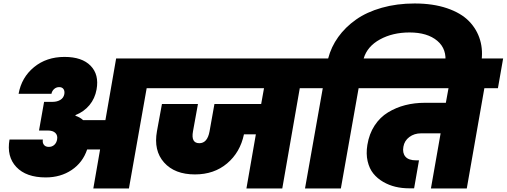

<svg xmlns="http://www.w3.org/2000/svg" viewBox="-20 -1073 2884 1093"><path d="M279.8 -493.2Q304.7 -493.2 323.2 -504.2Q341.8 -515.1 346.2 -537.1Q349.1 -555.2 341.3 -566.2Q333.5 -577.1 316.9 -577.1Q300.3 -577.1 288.1 -566.2Q275.9 -555.2 272.9 -539.1H85.9Q102.5 -632.3 173.6 -690.7Q244.6 -749 347.2 -749Q446.8 -749 495.8 -698.7Q544.9 -648.4 529.8 -564Q520.5 -512.2 489.3 -474.6Q458 -437 410.2 -418L409.2 -414.1Q435.1 -405.8 453.1 -389.2H580.1L641.1 -740.2H920.9L892.1 -570.8H814.9L713.9 0H511.2L549.8 -222.2H476.1Q451.2 -147.9 388.2 -105.5Q325.2 -63 240.2 -63Q128.9 -63 73 -122.3Q17.1 -181.6 34.2 -278.8H224.1Q220.7 -261.7 229.5 -249.3Q238.3 -236.8 257.8 -236.8Q276.9 -236.8 289.6 -248.8Q302.2 -260.7 305.2 -279.8Q309.1 -302.2 295.2 -316.2Q281.2 -330.1 251 -330.1H202.1L231 -493.2Z M868.7 -570.8 898.9 -740.2H1793L1762.7 -570.8H1686.5L1586.9 0H1382.8L1436.5 -308.1H1368.7Q1347.2 -205.6 1272.9 -142.8Q1198.7 -80.1 1089.8 -80.1Q974.6 -80.1 914.1 -147.9Q853.5 -215.8 873.5 -326.2L901.9 -481H1106.9L1078.6 -325.2Q1066.4 -257.8 1114.7 -257.8Q1160.6 -257.8 1172.9 -325.2L1200.7 -481H1466.8L1482.9 -570.8Z M2021.5 -570.8 1920.4 0H1716.3L1817.4 -570.8H1740.2L1770.5 -740.2H1848.1Q1865.2 -806.2 1905.5 -862.3Q1945.8 -918.5 2006.6 -961.4Q2067.4 -1004.4 2153.3 -1028.8Q2239.3 -1053.2 2340.3 -1053.2Q2445.3 -1053.2 2524.9 -1026.1Q2604.5 -999 2649.9 -952.4Q2695.3 -905.8 2713.1 -844.7Q2731 -783.7 2719.2 -713.9L2716.3 -695.8H2512.2L2514.2 -710Q2525.9 -793 2469.5 -840.6Q2413.1 -888.2 2311.5 -888.2Q2215.3 -888.2 2143.1 -848.6Q2070.8 -809.1 2050.3 -740.2H2127.4L2097.2 -570.8Z M2075.2 -570.8 2105.5 -740.2H2844.2L2814.5 -570.8H2737.3L2637.2 0H2433.1L2488.3 -314H2377.4Q2338.4 -314 2310.3 -293Q2282.2 -272 2276.4 -237.8Q2270 -202.6 2287.8 -181.4Q2305.7 -160.2 2349.1 -160.2H2365.2L2337.4 -1H2308.1Q2268.1 -1 2231.2 -9.8Q2194.3 -18.6 2161.1 -37.8Q2127.9 -57.1 2105.2 -85.2Q2082.5 -113.3 2072.8 -155.3Q2063 -197.3 2071.3 -248Q2081.5 -311 2112.5 -358.4Q2143.6 -405.8 2189 -433.3Q2234.4 -460.9 2286.9 -474.4Q2339.4 -487.8 2398.4 -487.8H2518.1L2533.2 -570.8Z"/></svg>

Font: SVN-Poppins Black
Style: Italic
Weight: 900
Italic angle: -10°
Designer: Ninad Kale (Devanagari), Jonny Pinhorn (Latin)
Foundry: Indian Type Foundry
Version: Version 3.002 2017